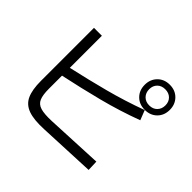

<svg xmlns="http://www.w3.org/2000/svg" viewBox="-186 -1090 1372 1372"><g transform="rotate(45 500.0 -403.5)"><path d="M816 -580Q760 -580 724.5 -615.5Q689 -651 689 -707Q689 -762 724.5 -798Q760 -834 816 -834Q872 -834 907.5 -798Q943 -762 943 -707Q943 -651 907.5 -615.5Q872 -580 816 -580ZM816 -625Q853 -625 875.5 -648Q898 -671 898 -707Q898 -743 875.5 -765.5Q853 -788 816 -788Q779 -788 756.5 -765.5Q734 -743 734 -707Q734 -671 756.5 -648Q779 -625 816 -625ZM833 -74 836 7 406 26Q306 31 249 10.5Q192 -10 168.5 -61.5Q145 -113 145 -202V-738H225V-414Q378 -448 525.5 -487Q673 -526 817 -579L846 -505Q696 -449 540.5 -409Q385 -369 225 -335V-202Q225 -140 239 -107Q253 -74 291.5 -62.5Q330 -51 403 -54Z"/></g></svg>

Font: Murecho
Style: Regular
Weight: 400
Designer: Neil Summerour
Foundry: Positype
Version: Version 1.010; ttfautohint (v1.8.3)